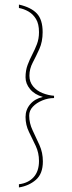

<svg xmlns="http://www.w3.org/2000/svg" viewBox="-20 -685 314 842"><path d="M63 137V123Q104 118 127.5 92Q151 66 151 21Q151 -15 136.5 -45.5Q122 -76 107 -106.5Q92 -137 92 -172Q92 -204 112.5 -228Q133 -252 168 -260Q132 -270 112 -294Q92 -318 92 -346Q92 -376 101 -400Q110 -424 121.5 -446Q133 -468 142 -491.5Q151 -515 151 -544Q151 -580 138 -601.5Q125 -623 105 -634.5Q85 -646 63 -650V-665Q116 -653 141.5 -626Q167 -599 167 -544Q167 -502 152.5 -470Q138 -438 123.5 -410.5Q109 -383 109 -353Q109 -326 125 -306.5Q141 -287 166 -277Q191 -267 217 -265V-255Q191 -255 165.5 -244.5Q140 -234 124 -217Q108 -200 108 -178Q108 -145 123 -113.5Q138 -82 153 -49Q168 -16 168 23Q168 77 137.5 103.5Q107 130 63 137Z"/></svg>

Font: Alumni Sans Pinstripe
Style: Regular
Weight: 400
Designer: Robert E. Leuschke
Foundry: Robert E. Leuschke
Version: Version 1.010; ttfautohint (v1.8.4.7-5d5b)